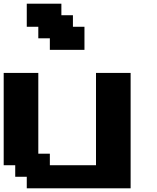

<svg xmlns="http://www.w3.org/2000/svg" viewBox="-20 -1020 852 1040"><path d="M125 0H687.5V-625H500V-125H250V-187.5H187.5V-625H0V-125H62.5V-62.5H125ZM250 -750H437.5V-875H375V-937.5H312.5V-1000H125V-875H187.5V-812.5H250Z"/></svg>

Font: Faithful 32x
Style: Semibold
Weight: 400
Foundry: Faithful Resource Pack
Version: Version 1.0; January 27, 2023